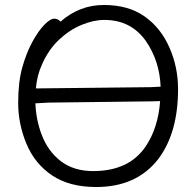

<svg xmlns="http://www.w3.org/2000/svg" viewBox="-20 -733 785 771"><path d="M366 18Q259 18 189.5 -28.5Q120 -75 86.5 -155Q53 -235 53 -319.5Q53 -404 69.5 -462.5Q86 -521 110 -565Q134 -609 158 -633.5Q182 -658 197.5 -658Q213 -658 223 -646Q299 -713 397 -713Q495 -713 560 -667.5Q625 -622 660 -543Q695 -464 695 -375Q695 -200 616 -95Q529 18 366 18ZM354 -46Q498 -46 565 -145Q615 -219 623 -327Q603 -327 587 -326L175 -321Q145 -319 122 -318Q125 -251 147 -193Q172 -126 224 -86Q276 -46 354 -46ZM124 -378H129L586 -383Q588 -383 625 -385Q621 -488 566 -568Q506 -653 399 -653Q356 -653 307.5 -633Q259 -613 217 -573.5Q175 -534 149 -475Q129 -432 124 -378Z"/></svg>

Font: LXGW WenKai TC
Style: Regular
Weight: 400
Designer: LXGW / Fontworks Inc.
Foundry: LXGW / Fontworks Inc.
Version: Version 1.330